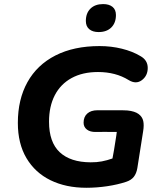

<svg xmlns="http://www.w3.org/2000/svg" viewBox="-20 -905 780 936"><path d="M67 -305.9Q67 -420.2 113.8 -504.5Q160.6 -588.7 250.3 -634.6Q340.1 -680.4 465.3 -680.4Q522.3 -680.4 573.9 -667.6Q625.6 -654.9 664.4 -631.7Q700.3 -611.7 700.2 -573.7Q700.1 -535.7 671.7 -514.3Q643.2 -492.9 607.7 -514.4Q575.2 -534.5 537.8 -544.2Q500.5 -553.9 457.7 -553.9Q382.4 -553.9 328.8 -524.4Q275.1 -494.9 247 -440.5Q219 -386.1 219 -311.7Q219 -211.8 271.1 -163Q323.3 -114.1 421.9 -113.7Q451.1 -113.5 476.3 -118.2Q501.4 -122.9 530.4 -133.1Q541.6 -137.1 554.4 -141.5L518.5 -83.2Q529.1 -134.3 536 -174.7Q542.9 -215 546.7 -242.1L549.3 -261.7Q541.9 -261.7 538.7 -261.7Q535.5 -261.7 528.1 -261.7Q511.4 -261.7 491.8 -262.1Q472.1 -262.5 448.2 -261.7Q420 -260.9 403.7 -273.4Q387.5 -285.9 387.5 -307Q387.5 -335.3 405.4 -351.4Q423.4 -367.5 454.9 -367.5H575.1Q593.1 -367.5 601.1 -366.5Q637.6 -362.7 655.7 -349.1Q673.8 -335.6 678.3 -315.2Q682.8 -294.8 677.8 -265L649.6 -85.9Q645.2 -59.3 632.2 -42.8Q619.1 -26.4 595 -18.6Q553.4 -4.8 502.4 2.8Q451.5 10.4 400.9 10.4Q301.5 10.4 226.2 -26.4Q151 -63.2 109 -134.1Q67 -205 67 -305.9ZM398.5 -802.8Q398.5 -840.8 421 -863Q443.6 -885.1 482.6 -885.1Q512 -885.1 528.6 -871.5Q545.2 -857.9 545.2 -831.8Q545.2 -793.4 522.6 -771Q500 -748.7 460.8 -748.7Q431.5 -748.7 415 -762.8Q398.5 -776.9 398.5 -802.8Z"/></svg>

Font: SN Pro Thin
Style: Italic
Weight: 200
Italic angle: -9°
Designer: Tobias Whetton
Foundry: Supernotes
Version: Version 1.003;Glyphs 3.3 (3324)